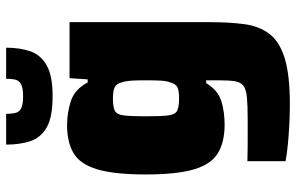

<svg xmlns="http://www.w3.org/2000/svg" viewBox="-189 -567 962 624"><g transform="rotate(-90 292.0 -255.0)"><path d="M266 206Q216 206 163.5 202Q111 198 80 192V68Q112 69 147 69Q182 69 215 69Q261 69 287.5 66.5Q314 64 325.5 55Q337 46 340 27Q343 8 343 -24V-66H334Q310 -27 275 -16.5Q240 -6 199 -6Q142 -6 106 -28Q70 -50 53.5 -106Q37 -162 37 -262Q37 -364 53.5 -419.5Q70 -475 105.5 -496.5Q141 -518 197 -518Q238 -518 276 -505.5Q314 -493 336 -451H346L350 -510H532V-57Q532 9 525.5 58Q519 107 493.5 140Q468 173 414 189.5Q360 206 266 206ZM285 -154Q308 -154 319.5 -159Q331 -164 336 -182Q341 -195 342 -214.5Q343 -234 343 -261Q343 -288 342 -307Q341 -326 337 -338Q332 -358 320 -363.5Q308 -369 285 -369Q257 -369 244.5 -363Q232 -357 229 -334.5Q226 -312 226 -261Q226 -211 229 -188.5Q232 -166 244.5 -160Q257 -154 285 -154ZM291 -565Q223 -565 189.5 -584.5Q156 -604 145 -638Q134 -672 134 -716H234Q234 -700 236.5 -687.5Q239 -675 250.5 -668Q262 -661 291 -661Q319 -661 331 -668Q343 -675 345.5 -687.5Q348 -700 348 -716H449Q449 -672 437.5 -638Q426 -604 392 -584.5Q358 -565 291 -565Z"/></g></svg>

Font: Saira ExtraBold
Style: Regular
Weight: 800
Designer: Hector Gatti with collaboration of the Omnibus-Type team
Foundry: Omnibus-Type
Version: Version 1.100; ttfautohint (v1.8.3)